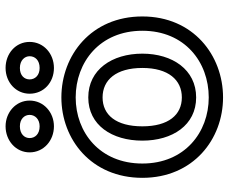

<svg xmlns="http://www.w3.org/2000/svg" viewBox="-84 -678 800 671"><g transform="rotate(-90 315.5 -343.0)"><path d="M79 -245C79 -394 188 -478 310 -478C433 -478 543 -394 543 -245C543 -97 434 -13 310 -13C188 -13 79 -97 79 -245ZM29 -245C29 -67 164 37 310 37C457 37 593 -67 593 -245C593 -424 457 -528 310 -528C164 -528 29 -424 29 -245ZM159 -245C159 -140 213 -57 310 -57C407 -57 463 -140 463 -245C463 -351 407 -434 310 -434C213 -434 159 -351 159 -245ZM209 -245C209 -337 249 -384 310 -384C371 -384 413 -337 413 -245C413 -154 371 -107 310 -107C249 -107 209 -154 209 -245ZM209 -604C182 -604 168 -620 168 -639C168 -657 182 -673 209 -673C235 -673 249 -657 249 -639C249 -620 234 -604 209 -604ZM209 -554C258 -554 299 -590 299 -639C299 -687 258 -723 209 -723C159 -723 118 -687 118 -639C118 -590 159 -554 209 -554ZM413 -604C387 -604 373 -620 373 -639C373 -657 386 -673 413 -673C440 -673 454 -656 454 -639C454 -620 440 -604 413 -604ZM413 -554C463 -554 504 -590 504 -639C504 -688 463 -723 413 -723C363 -723 323 -687 323 -639C323 -590 362 -554 413 -554Z"/></g></svg>

Font: Falling Sky
Style: ExtOu
Weight: 400
Designer: Paul D. Hunt
Foundry: Adobe Systems Incorporated
Version: Version 1.02